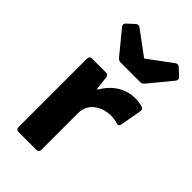

<svg xmlns="http://www.w3.org/2000/svg" viewBox="-224 -801 873 873"><g transform="rotate(45 212.0 -365.0)"><path d="M329.1 -560.5 419.9 -670.9C425.8 -678.7 425.8 -686.5 418.9 -693.4L384.8 -724.6C377.9 -730.5 370.1 -731.4 362.3 -725.6L249 -641.6H245.1L131.8 -725.6C124 -731.4 116.2 -730.5 109.4 -724.6L75.2 -693.4C68.4 -686.5 68.4 -678.7 74.2 -670.9L165 -560.5C169.9 -554.7 176.8 -551.8 184.6 -551.8H309.6C317.4 -551.8 324.2 -554.7 329.1 -560.5ZM197.3 -390.6H193.4L185.5 -458C184.6 -467.8 178.7 -472.7 168.9 -472.7H79.1C69.3 -472.7 63.5 -466.8 63.5 -457V-15.6C63.5 -5.9 69.3 0 79.1 0H194.3C204.1 0 210 -5.9 210 -15.6V-252C210 -326.2 281.2 -350.6 323.2 -350.6C338.9 -350.6 353.5 -347.7 367.2 -343.8C377 -340.8 383.8 -343.8 385.7 -354.5L404.3 -459C406.2 -467.8 402.3 -474.6 393.6 -477.5C380.9 -481.4 365.2 -484.4 348.6 -484.4C291 -484.4 235.4 -457 197.3 -390.6Z"/></g></svg>

Font: Ed Sans Neue
Style: Bold
Weight: 700
Designer: Stephen Hutchings
Version: Version 1.004;PS 001.004;hotconv 1.0.88;makeotf.lib2.5.64775